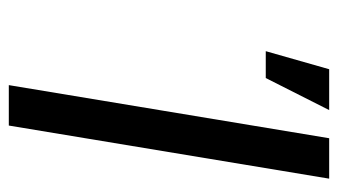

<svg xmlns="http://www.w3.org/2000/svg" viewBox="-186 -582 768 436"><g transform="rotate(90 198.0 -364.0)"><path d="M385.7 -727.5 265.1 0H173.3L293.9 -727.5ZM96.2 -583.5 137.2 -727.5H230L157.2 -583.5Z"/></g></svg>

Font: Inter 17pt
Style: Italic
Weight: 400
Italic angle: -9.3988°
Version: Version 4.001;git-66647c0bb